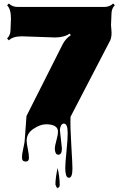

<svg xmlns="http://www.w3.org/2000/svg" viewBox="-20 -690 682 1069"><path d="M38.6 -523.9 41 -586.4Q41 -639.6 19.5 -660.6L29.3 -670.4Q48.8 -651.4 78.1 -651.4H561Q590.8 -651.4 609.9 -670.4L619.1 -660.6Q600.6 -642.1 600.6 -611.8L598.1 -549.3Q598.1 -543 600.1 -525.4Q604 -488.8 593.8 -465.3L372.6 -39.6Q370.6 16.1 377 118.2Q383.3 220.2 383.3 248Q383.3 299.8 363.8 299.8Q352.5 299.8 347.9 284.7Q343.3 269.5 343.3 245.1Q343.3 220.7 350.1 153.1Q356.9 85.4 356.9 51.3Q356.9 -2 335.4 -2Q325.2 -2 319.3 10.3Q313.5 22.5 313.5 34.2L324.7 136.2Q324.7 171.4 304.7 171.4Q294.4 171.4 289.8 161.1Q285.2 150.9 285.2 137.2Q285.2 123.5 293.9 92.5Q302.7 61.5 302.7 42Q302.7 22.5 285.6 12.2Q268.6 2 236.3 2Q204.1 2 166.3 27.3Q128.4 52.7 128.4 93.3Q128.4 108.4 134.8 138.7Q141.1 168.9 141.1 189.2Q141.1 209.5 123 209.5Q102.5 209.5 102.5 187.7Q102.5 166 110.4 132.8Q118.2 99.6 118.2 83L127.4 -43.9Q156.7 -102.5 225.1 -237.5Q293.5 -372.6 329.6 -444.8Q345.7 -475.1 373.5 -493.7L369.1 -503.4Q336.9 -481.4 286.6 -481.4L102.1 -487.8Q51.8 -487.8 29.3 -465.3L19.5 -475.6Q38.6 -494.6 38.6 -523.9ZM300.8 245.1Q312.5 298.8 312.5 338.4Q312.5 355.5 300.3 355.5Q302.2 359.4 301.3 358.9Q295.4 356.9 288.6 337.9Q288.6 300.8 300.8 245.1Z"/></svg>

Font: Nosifer Caps
Style: Regular
Weight: 800
Version: Version 001.002